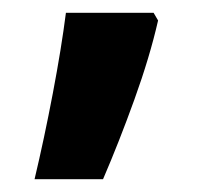

<svg xmlns="http://www.w3.org/2000/svg" viewBox="-20 -161 330 300"><path d="M34 119Q49 56 62.5 -15Q76 -86 83 -141H220L227 -129Q214 -72 190 -5.5Q166 61 141 119Z"/></svg>

Font: Noto Sans Gurmukhi UI
Style: Bold
Weight: 700
Designer: Jelle Bosma - Monotype Design Team
Foundry: Monotype Imaging Inc.
Version: Version 2.004; ttfautohint (v1.8.4.7-5d5b)